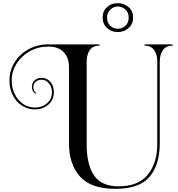

<svg xmlns="http://www.w3.org/2000/svg" viewBox="-20 -1077 1125 1216"><path d="M417 -168V-652Q417 -711 383.5 -746.5Q350 -782 287 -782Q221 -782 168 -752Q115 -722 84.5 -673Q54 -624 54 -568Q54 -520 73.5 -480.5Q93 -441 126.5 -418.5Q160 -396 201 -396Q246 -396 277.5 -422.5Q309 -449 309 -493Q309 -525 290.5 -548.5Q272 -572 244 -572Q221 -572 206 -559Q191 -546 191 -526Q191 -514 196.5 -503.5Q202 -493 209 -487L206 -483Q182 -497 182 -526Q182 -551 198.5 -567.5Q215 -584 244 -584Q276 -584 298.5 -559Q321 -534 321 -493Q321 -444 286 -414Q251 -384 201 -384Q157 -384 120.5 -407Q84 -430 62 -472Q40 -514 40 -568Q40 -630 72.5 -682.5Q105 -735 161.5 -765.5Q218 -796 287 -796H610V-788Q568 -788 548.5 -759.5Q529 -731 529 -688V-162Q529 -34 576 34.5Q623 103 731 103Q857 103 916.5 28.5Q976 -46 976 -162V-688Q976 -731 956.5 -759.5Q937 -788 895 -788V-796H1073V-788Q1031 -788 1011.5 -759.5Q992 -731 992 -688V-172Q992 -33 927 43Q862 119 711 119Q556 119 486.5 41Q417 -37 417 -168ZM823 -966Q823 -925 794.5 -899.5Q766 -874 726 -874Q686 -874 658 -899.5Q630 -925 630 -966Q630 -1007 658 -1032Q686 -1057 726 -1057Q766 -1057 794.5 -1032Q823 -1007 823 -966ZM658 -965Q658 -932 678.5 -913.5Q699 -895 726 -895Q753 -895 774 -913.5Q795 -932 795 -965Q795 -998 774 -1017Q753 -1036 726 -1036Q700 -1036 679 -1016.5Q658 -997 658 -965Z"/></svg>

Font: Myanmar April Display
Style: Regular
Weight: 400
Designer: Khon Soe Zaw Thu
Foundry: Myanmar OS
Version: Version 2.50 April 12, 2019